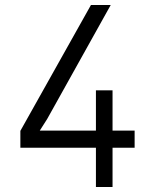

<svg xmlns="http://www.w3.org/2000/svg" viewBox="-20 -753 615 773"><path d="M425.8 -732.9 169.9 -273.9 140.1 -227.1H366.2V-389.2H433.1V-227.1H522V-158.2H433.1V0H366.2V-158.2H62V-226.1L346.2 -732.9Z"/></svg>

Font: Kreadon
Style: Regular
Weight: 400
Designer: kohakuno
Foundry: StudioGnu
Version: Version 1.000;Glyphs 3.1.2 (3151)